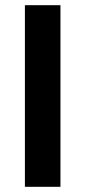

<svg xmlns="http://www.w3.org/2000/svg" viewBox="-20 -720 329 740"><path d="M76 0V-700H213V0Z"/></svg>

Font: Figtree
Style: Bold
Weight: 700
Designer: Erik Kennedy
Foundry: Erik Kennedy
Version: Version 2.001;gftools[0.9.30]